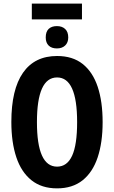

<svg xmlns="http://www.w3.org/2000/svg" viewBox="-20 -1036 633 1066"><path d="M549.8 -357.9Q549.8 -244.6 522.2 -162.1Q494.6 -79.6 438.5 -34.9Q382.3 9.8 296.9 9.8Q210.9 9.8 154.5 -35.4Q98.1 -80.6 70.6 -163.1Q43 -245.6 43 -358.9Q43 -539.1 107.7 -632.1Q172.4 -725.1 296.9 -725.1Q383.3 -725.1 439.2 -680.7Q495.1 -636.2 522.5 -554Q549.8 -471.7 549.8 -357.9ZM185.1 -357.9Q185.1 -110.8 296.9 -110.8Q352.5 -110.8 380.4 -171.4Q408.2 -231.9 408.2 -357.9Q408.2 -606 296.9 -606Q185.1 -606 185.1 -357.9ZM435.1 -1016.1V-928.2H156.7V-1016.1ZM295.9 -891.1Q324.7 -891.1 341.8 -875Q358.9 -858.9 358.9 -828.1Q358.9 -799.8 341.8 -783.4Q324.7 -767.1 295.9 -767.1Q266.6 -767.1 250.2 -783Q233.9 -798.8 233.9 -828.1Q233.9 -859.9 250.2 -875.5Q266.6 -891.1 295.9 -891.1Z"/></svg>

Font: Open Sans Condensed
Style: Bold
Weight: 700
Width: 3
Designer: Monotype Design Team
Foundry: Monotype Imaging Inc.
Version: Version 3.003; ttfautohint (v1.8.4)